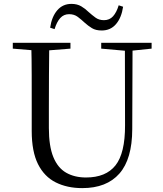

<svg xmlns="http://www.w3.org/2000/svg" viewBox="-20 -947 837 983"><path d="M236.7 -805.2Q244.9 -861.4 273.1 -894.3Q301.3 -927.1 345.6 -927.1Q374.9 -927.1 395.8 -914.8Q416.7 -902.4 432.9 -886.2Q451.1 -869.9 469 -856.8Q486.8 -843.7 512.4 -843.7Q540.7 -843.7 558.7 -863.5Q576.7 -883.4 587.7 -919.9L610.3 -912.5Q601.9 -856.1 573.9 -823.5Q545.9 -790.9 500.7 -790.9Q470.3 -790.9 450.7 -802.9Q431.1 -814.9 414.1 -830.3Q396.7 -846.6 378.3 -860.5Q360 -874.4 333.7 -874.4Q306.4 -874.4 288.4 -854.5Q270.4 -834.5 259.4 -797.8ZM401.2 16.1Q323.9 16.1 265.4 -13.2Q206.9 -42.4 174.6 -106.7Q142.4 -171.1 142.4 -276.5V-391Q142.4 -475.8 142.3 -560.2Q142.2 -644.6 140 -728H232.2Q231.2 -645.4 230.7 -561.2Q230.2 -477 230.2 -391V-291.5Q230.2 -198.9 253 -143.1Q275.8 -87.3 318.7 -62.8Q361.7 -38.3 420.2 -38.3Q522.2 -38.3 571.4 -100.5Q620.6 -162.6 620.2 -305.7L619.4 -728H658.7L657.1 -285.6Q656.7 -132.5 591.2 -58.2Q525.7 16.1 401.2 16.1ZM45.5 -698V-728H340.7V-698L201.1 -686.9H179.8ZM498.2 -698V-728H756.2V-698L647.1 -686.7H626.2Z"/></svg>

Font: Noto Serif KR ExtraLight
Style: Regular
Weight: 200
Designer: Ryoko NISHIZUKA 西塚涼子 (kana & ideographs); Frank Grießhammer (Latin, Greek & Cyrillic); Wenlong ZHANG 张文龙 (bopomofo); San
Foundry: Adobe
Version: Version 2.002-H1;hotconv 1.1.0;makeotfexe 2.6.0